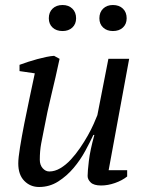

<svg xmlns="http://www.w3.org/2000/svg" viewBox="-20 -735 582 767"><path d="M488 -55V-30Q468 -14 439.5 -4Q411 6 384 6Q355 6 342.5 -6Q330 -18 330 -32Q330 -50 335 -92.5Q340 -135 357 -196H353Q340 -168 320.5 -132Q301 -96 274 -64Q247 -32 212.5 -10Q178 12 136 12Q101 12 77 -12.5Q53 -37 53 -82Q53 -104 60 -147Q67 -190 77 -241Q87 -292 98.5 -345.5Q110 -399 119 -442L58 -451V-476Q74 -482 92.5 -488Q111 -494 129.5 -499Q148 -504 165 -507.5Q182 -511 196 -512L218 -500Q202 -425 185.5 -357.5Q169 -290 155 -215Q150 -191 144.5 -161.5Q139 -132 139 -97Q139 -76 150.5 -63Q162 -50 177 -50Q199 -50 221 -63Q243 -76 262.5 -97Q282 -118 299.5 -143.5Q317 -169 331 -194Q345 -219 354.5 -240.5Q364 -262 369 -275L413 -500H496L414 -55ZM175 -662Q175 -686 190 -700.5Q205 -715 230 -715Q254 -715 269 -700.5Q284 -686 284 -662Q284 -639 269 -625Q254 -611 230 -611Q205 -611 190 -625Q175 -639 175 -662ZM377 -662Q377 -686 392 -700.5Q407 -715 431 -715Q456 -715 471 -700.5Q486 -686 486 -662Q486 -639 471 -625Q456 -611 431 -611Q407 -611 392 -625Q377 -639 377 -662Z"/></svg>

Font: PTSerifItalic
Style: Italic
Weight: 400
Italic angle: -12°
Designer: A.Korolkova, O.Umpeleva, V.Yefimov
Foundry: ParaType Ltd
Version: Version 1.000W OFL